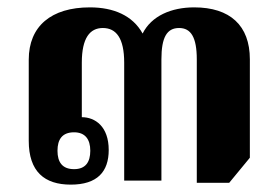

<svg xmlns="http://www.w3.org/2000/svg" viewBox="-20 -490 756 521"><path d="M275 -83C275 -147 238 -172 202 -172V-320C202 -387 224 -414 259 -414C295 -414 317 -387 317 -320V0H418V-329C418 -389 433 -414 466 -414C498 -414 514 -389 514 -329V6H602L658 -62V-329C658 -421 604 -470 507 -470C445 -470 391 -447 367 -399C340 -448 288 -470 224 -470C119 -470 58 -419 58 -328V-108C58 -24 101 11 172 11C244 11 275 -24 275 -83ZM181 -31C149 -31 136 -50 136 -81C136 -112 149 -131 181 -131C211 -131 225 -112 225 -81C225 -50 212 -31 181 -31Z"/></svg>

Font: Noto Serif Thai SemiCondensed Extra
Style: Regular
Weight: 800
Width: 4
Designer: Monotype Design Team
Foundry: Monotype Imaging Inc.
Version: Version 1.901